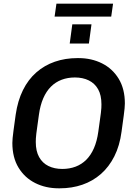

<svg xmlns="http://www.w3.org/2000/svg" viewBox="-20 -1011 738 1041"><path d="M298 10Q228 10 171 -18.5Q114 -47 80.5 -102Q47 -157 47 -236Q47 -257 53 -301.5Q59 -346 65 -389Q76 -465 104.5 -522.5Q133 -580 177 -618.5Q221 -657 277.5 -676.5Q334 -696 400 -696H406Q476 -696 533 -667.5Q590 -639 623.5 -584Q657 -529 657 -450Q657 -429 651 -385Q645 -341 639 -297Q629 -221 600 -163.5Q571 -106 527 -67.5Q483 -29 426.5 -9.5Q370 10 304 10ZM318 -95Q357 -95 390 -107.5Q423 -120 448 -145Q473 -170 489.5 -208Q506 -246 513 -297Q518 -334 521.5 -358.5Q525 -383 527 -399Q529 -415 529.5 -425.5Q530 -436 530 -445Q530 -495 512 -527Q494 -559 461.5 -575Q429 -591 386 -591Q347 -591 314 -578.5Q281 -566 256 -541Q231 -516 214.5 -478Q198 -440 191 -389Q186 -352 182.5 -327.5Q179 -303 177 -287Q175 -271 174.5 -260.5Q174 -250 174 -241Q174 -192 192 -159.5Q210 -127 242.5 -111Q275 -95 318 -95ZM276 -921 286 -991H593L583 -921ZM358 -775 372 -879H476L462 -775Z"/></svg>

Font: Chivo Medium Medium
Style: Italic
Weight: 500
Italic angle: -8.05°
Version: Version 2.002